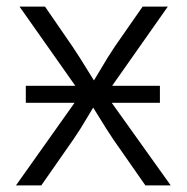

<svg xmlns="http://www.w3.org/2000/svg" viewBox="-20 -561 565 581"><path d="M58.1 -250V-301.3H463.9V-250ZM28.3 0 242.7 -302.2V-252L39.1 -541H116.2L199.2 -420.4Q222.7 -385.3 241.9 -353.5Q261.2 -321.8 281.2 -291.5H247.1Q267.6 -321.8 285.9 -353.5Q304.2 -385.3 327.6 -420.4L411.6 -541H487.8L283.2 -250V-298.8L496.6 0H419.9L322.8 -139.2Q300.3 -172.9 282.2 -202.9Q264.2 -232.9 244.6 -261.2H278.8Q259.8 -232.9 242.4 -202.9Q225.1 -172.9 202.1 -139.2L105 0Z"/></svg>

Font: Inter 17pt Light
Style: Regular
Weight: 300
Version: Version 4.001;git-66647c0bb